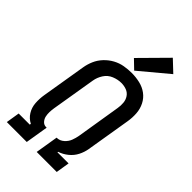

<svg xmlns="http://www.w3.org/2000/svg" viewBox="-291 -1071 1159 1159"><g transform="rotate(45 288.0 -491.5)"><path d="M19 0H189L213 -146H206Q188 -147 176.5 -160.5Q165 -174 161.5 -190.5Q158 -207 158.5 -225Q159 -243 162 -261L209 -544Q214 -575 232 -603Q250 -631 280.5 -643.5Q311 -656 341 -656Q365 -656 386 -648Q407 -640 419.5 -621.5Q432 -603 434 -579.5Q436 -556 432 -533L386 -250Q382 -227 373.5 -204.5Q365 -182 345.5 -164.5Q326 -147 302 -146H298L274 0H445L459 -87H364L365 -92Q396 -102 422.5 -123.5Q449 -145 464 -174.5Q479 -204 484 -235L531 -519Q537 -555 534.5 -590.5Q532 -626 516.5 -656.5Q501 -687 474 -707Q447 -727 412.5 -735Q378 -743 343 -743Q312 -743 280 -737.5Q248 -732 218.5 -716Q189 -700 165.5 -675Q142 -650 129 -620Q116 -590 111 -559L64 -275Q58 -239 60.5 -203.5Q63 -168 81 -139Q99 -110 129 -95L128 -87H33ZM343 -763 525 -915 453 -983 288 -816Z"/></g></svg>

Font: Iosevka Sparkle Medium Oblique
Style: Regular
Weight: 500
Italic angle: -9°
Designer: Belleve Invis
Foundry: Belleve Invis
Version: Version 4.5.0; ttfautohint (v1.8.3)